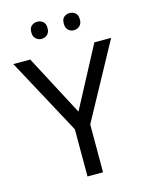

<svg xmlns="http://www.w3.org/2000/svg" viewBox="-132 -1083 831 1073"><g transform="rotate(-15 283.0 -547.0)"><path d="M283 -456 469 -807H566L328 -370V-93H238V-366L0 -807H98ZM143 -952Q143 -978 157 -989.5Q171 -1001 190 -1001Q209 -1001 223 -989.5Q237 -978 237 -952Q237 -927 223 -914.5Q209 -902 190 -902Q171 -902 157 -914.5Q143 -927 143 -952ZM331 -952Q331 -978 344.5 -989.5Q358 -1001 377 -1001Q396 -1001 410 -989.5Q424 -978 424 -952Q424 -927 410 -914.5Q396 -902 377 -902Q358 -902 344.5 -914.5Q331 -927 331 -952Z"/></g></svg>

Font: Noto Sans Telugu UI
Style: Regular
Weight: 400
Designer: Jelle Bosma - Monotype Design Team
Foundry: Monotype Imaging Inc.
Version: Version 2.005; ttfautohint (v1.8.4.7-5d5b)